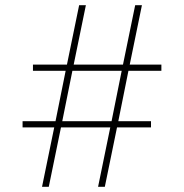

<svg xmlns="http://www.w3.org/2000/svg" viewBox="-20 -720 709 740"><path d="M189 -229H67V-253H194L233 -447H107V-471H238L285 -700H311L264 -471H454L501 -700H527L480 -471H602V-447H475L436 -253H562V-229H431L384 0H358L405 -229H215L168 0H142ZM410 -253 449 -447H259L220 -253Z"/></svg>

Font: Haskoy Thin
Style: Regular
Weight: 100
Designer: Ertekin Erdin
Foundry: Ertekin Erdin
Version: Version 2.000; ttfautohint (v1.8.4.7-5d5b)